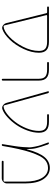

<svg xmlns="http://www.w3.org/2000/svg" viewBox="754 -1324 570 2117"><g transform="rotate(90 1038.5 -265.0)"><path d="M153 -500Q144 -500 146 -492L260 -28Q262 -20 271 -20Q320 -23 383 -81.5Q446 -140 493.5 -232Q541 -324 541 -410Q541 -458 517.5 -479Q494 -500 441 -500ZM61 -500Q51 -500 51 -510Q51 -520 61 -520H441Q503 -520 532 -493Q561 -466 561 -410Q561 -329 519 -240Q477 -151 417 -88.5Q357 -26 302 -7Q279 1 259 -14Q239 -29 233 -55L125 -492Q123 -500 115 -500Z M673 -500Q663 -500 663 -510Q663 -520 673 -520H748Q810 -520 839 -493Q868 -466 868 -410V-10Q868 0 858 0Q848 0 848 -10V-410Q848 -458 824.5 -479Q801 -500 748 -500Z M1113 -55 986 -510Q985 -514 987.5 -517Q990 -520 993 -520Q1004 -520 1007 -510L1141 -28Q1143 -20 1153 -20Q1189 -22 1236 -58.5Q1283 -95 1324.5 -149Q1366 -203 1394.5 -274Q1423 -345 1423 -410Q1423 -458 1399.5 -479Q1376 -500 1323 -500H1248Q1238 -500 1238 -510Q1238 -520 1248 -520H1323Q1386 -520 1414.5 -493Q1443 -466 1443 -410Q1443 -349 1418 -281Q1393 -213 1355 -158.5Q1317 -104 1271 -62.5Q1225 -21 1184 -7Q1161 1 1140.5 -14Q1120 -29 1113 -55Z M1569 -9Q1583 -99 1590 -141Q1597 -183 1601 -235Q1605 -287 1604.5 -306.5Q1604 -326 1596 -366.5Q1588 -407 1579.5 -431Q1571 -455 1551 -510Q1549 -514 1551.5 -517Q1554 -520 1558 -520Q1568 -520 1572 -510Q1602 -426 1613 -380Q1624 -334 1623 -277Q1623 -275 1624 -275Q1625 -275 1625 -276Q1662 -412 1711 -471Q1760 -530 1832 -530Q1906 -530 1954 -460.5Q2002 -391 2002 -255V-57Q2002 -34 1985 -17Q1968 0 1945 0H1762Q1752 0 1752 -10Q1752 -20 1762 -20H1973Q1982 -20 1982 -29V-255Q1982 -375 1942 -442.5Q1902 -510 1832 -510Q1776 -510 1736.5 -470.5Q1697 -431 1659.5 -319.5Q1622 -208 1589 -10Q1587 0 1577 0Q1573 0 1570.5 -2.5Q1568 -5 1569 -9Z"/></g></svg>

Font: Rounded Mplus 1c Thin
Style: Regular
Weight: 250
Version: Version 1.059.20150529